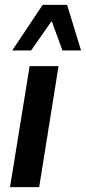

<svg xmlns="http://www.w3.org/2000/svg" viewBox="-20 -764 351 784"><path d="M21 0 101 -494H219L140 0ZM30 -558 154 -744H254L311 -558H235L191 -678L107 -558Z"/></svg>

Font: Nunito Sans 10pt Condensed
Style: Bold Italic
Weight: 700
Width: 3
Italic angle: -9°
Designer: Vernon Adams
Foundry: Vernon Adams
Version: Version 3.101;gftools[0.9.27]